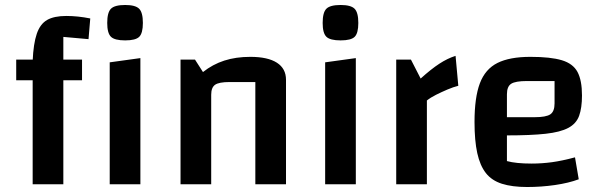

<svg xmlns="http://www.w3.org/2000/svg" viewBox="-20 -739 2418 770"><path d="M234 0H111V-495Q114 -564 127.5 -603.5Q141 -643 169 -659Q197 -675 246 -675Q269 -675 293 -672.5Q317 -670 342 -665L335 -582L234 -591ZM309 -500V-417H45V-500ZM420 -489 543 -506V0H420ZM482 -577Q440 -577 425 -591.5Q410 -606 410 -647Q410 -689 425 -704Q440 -719 482 -719Q523 -719 538 -704Q553 -689 553 -647Q553 -606 538.5 -591.5Q524 -577 482 -577Z M704 0V-500H762L794 -450Q833 -481 879.5 -496Q926 -511 984 -511Q1054 -511 1090.5 -487.5Q1127 -464 1127 -419V0H1004V-410H901Q858 -410 842.5 -399Q827 -388 827 -359V0Z M1284 -489 1407 -506V0H1284ZM1346 -577Q1304 -577 1289 -591.5Q1274 -606 1274 -647Q1274 -689 1289 -704Q1304 -719 1346 -719Q1387 -719 1402 -704Q1417 -689 1417 -647Q1417 -606 1402.5 -591.5Q1388 -577 1346 -577Z M1628 -500 1667 -424Q1709 -462 1742 -483.5Q1775 -505 1807 -515L1818 -395Q1798 -390 1774.5 -380Q1751 -370 1729 -359Q1707 -348 1692 -336V0H1569V-500Z M2094 11Q2034 11 1993 -2Q1952 -15 1928.5 -45Q1905 -75 1894 -125Q1883 -175 1883 -250Q1883 -348 1904.5 -405Q1926 -462 1975 -486.5Q2024 -511 2107 -511Q2188 -511 2233 -497.5Q2278 -484 2296 -450.5Q2314 -417 2314 -356Q2314 -306 2302.5 -274.5Q2291 -243 2259 -226Q2227 -209 2168 -202.5Q2109 -196 2013 -196H1983V-269H2124Q2170 -269 2187 -280.5Q2204 -292 2204 -324V-414H2093Q2047 -414 2030 -403Q2013 -392 2013 -361V-93Q2049 -83 2112 -83Q2153 -83 2193.5 -88.5Q2234 -94 2286 -108L2301 -20Q2261 -5 2206 3Q2151 11 2094 11Z"/></svg>

Font: Changa ExtraLight Medium
Style: Regular
Weight: 500
Version: Version 3.002; ttfautohint (v1.8.2)